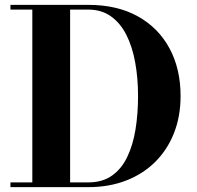

<svg xmlns="http://www.w3.org/2000/svg" viewBox="-20 -770 810 790"><path d="M343 -750Q462 -750 547 -702.8Q632 -655.5 677.5 -571Q723 -486.5 723 -375Q723 -291.5 696 -222.8Q669 -154 618.8 -104Q568.5 -54 498.5 -27Q428.5 0 343 0H23V-19.5H113V-730.5H23V-750ZM268.5 -19.5H343Q401 -19.5 440.2 -47Q479.5 -74.5 503.2 -123.5Q527 -172.5 537.5 -237Q548 -301.5 548 -375Q548 -449 536.2 -513.5Q524.5 -578 499.8 -626.8Q475 -675.5 436.2 -703Q397.5 -730.5 343 -730.5H268.5Z"/></svg>

Font: Bodoni Moda SC 11pt
Style: Bold
Weight: 700
Version: Version 2.005